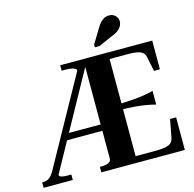

<svg xmlns="http://www.w3.org/2000/svg" viewBox="-129 -1063 1210 1195"><g transform="rotate(-15 476.0 -465.5)"><path d="M208 -289H482L483 -248H192ZM594 -381Q644 -383 682.5 -386Q721 -389 753.5 -394Q786 -399 817 -407V-319Q786 -327 753.5 -332.5Q721 -338 682.5 -341Q644 -344 594 -345ZM378 0V-35H385Q404 -35 418.5 -38Q433 -41 442 -48.5Q451 -56 451 -71V-674L455 -667L116 -53Q116 -48 121 -44Q126 -40 138.5 -37.5Q151 -35 173 -35H194V0H6V-35H12Q27 -35 39 -39.5Q51 -44 62 -55Q73 -66 83 -84L397 -650Q397 -660 386 -665.5Q375 -671 357 -673Q339 -675 317 -675H303V-710H896V-525H858L839 -617Q835 -637 822.5 -648Q810 -659 786.5 -663.5Q763 -668 727 -668H610V-42H735Q766 -42 787.5 -44.5Q809 -47 823 -53Q837 -59 844.5 -69Q852 -79 855 -94L877 -210H916V0ZM594 -868 540 -779V-762H570L659 -801Q684 -810 700 -822Q716 -834 724 -848.5Q732 -863 732 -879Q732 -900 716.5 -915.5Q701 -931 676 -931Q658 -931 644 -923.5Q630 -916 618 -902.5Q606 -889 594 -868Z"/></g></svg>

Font: Roboto Serif 144pt SemiBold
Style: Regular
Weight: 600
Version: Version 1.008